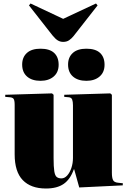

<svg xmlns="http://www.w3.org/2000/svg" viewBox="-20 -1066 739 1100"><path d="M243 14Q157 14 110.5 -34Q64 -82 64 -182V-465Q64 -491 58 -499.5Q52 -508 34 -509L10 -511V-523L278 -531L287 -523V-160Q287 -110 291 -85Q295 -60 305 -52Q315 -44 332 -44Q350 -44 365 -60.5Q380 -77 389 -104Q398 -131 398 -161V-463Q398 -483 393.5 -495.5Q389 -508 372 -509L348 -511V-523L612 -531L621 -523V-76Q621 -48 627.5 -34.5Q634 -21 657 -19L684 -16L683 -4L434 8L405 -96H403Q383 -39 345 -12.5Q307 14 243 14ZM342 -826Q325 -826 311 -834.5Q297 -843 280 -864L146 -1035L155 -1046L342 -958L530 -1046L539 -1035L402 -860Q390 -845 376 -835.5Q362 -826 342 -826ZM475 -603Q426 -603 398 -627.5Q370 -652 370 -696Q370 -738 397 -762.5Q424 -787 475 -787Q527 -787 553 -763Q579 -739 579 -695Q579 -652 550.5 -627.5Q522 -603 475 -603ZM212 -603Q163 -603 135 -627.5Q107 -652 107 -696Q107 -738 134 -762.5Q161 -787 212 -787Q264 -787 290 -763Q316 -739 316 -695Q316 -652 287.5 -627.5Q259 -603 212 -603Z"/></svg>

Font: Display Black
Style: Regular
Weight: 900
Designer: Latin by Veronika Burian and Jose Scaglione. Greek by Irene Vlachou. Cyrillic by Vera Evstafieva.
Foundry: TypeTogether
Version: Version 3.002